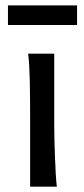

<svg xmlns="http://www.w3.org/2000/svg" viewBox="-20 -699 316 719"><path d="M183.1 -231.9Q183.1 -208.5 183.8 -176.5Q184.6 -144.5 185.8 -111.8Q187 -79.1 188.7 -49.3Q190.4 -19.5 192.9 0H92.8V-258.8Q92.8 -294.4 92.5 -329.1Q92.3 -363.8 91.6 -394.8Q90.8 -425.8 89.4 -452.4Q87.9 -479 85.4 -498H183.1ZM9.8 -678.7H268.6V-605.5H9.8Z"/></svg>

Font: Andika New Basic
Style: Regular
Weight: 400
Designer: Victor Gaultney, Annie Olsen, Julie Remington, Don Collingsworth, Eric Hays
Foundry: SIL International
Version: Version 5.500; ttfautohint (v1.8.3)